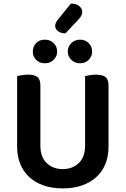

<svg xmlns="http://www.w3.org/2000/svg" viewBox="-20 -1029 697 1065"><path d="M75 -216V-607Q83 -609 100.5 -612Q118 -615 135 -615Q171 -615 187.5 -602Q204 -589 204 -554V-221Q204 -158 239 -124.5Q274 -91 328 -91Q382 -91 417 -124.5Q452 -158 452 -221V-607Q461 -609 478 -612Q495 -615 512 -615Q548 -615 565 -602Q582 -589 582 -554V-216Q582 -163 565 -120.5Q548 -78 515 -47.5Q482 -17 435 -0.5Q388 16 328 16Q268 16 221 -0.5Q174 -17 141.5 -47.5Q109 -78 92 -120.5Q75 -163 75 -216ZM229 -678Q199 -678 180.5 -697Q162 -716 162 -743Q162 -771 180.5 -790Q199 -809 229 -809Q258 -809 277.5 -790Q297 -771 297 -743Q297 -716 277.5 -697Q258 -678 229 -678ZM424 -678Q395 -678 375.5 -697Q356 -716 356 -743Q356 -771 375.5 -790Q395 -809 424 -809Q453 -809 472 -790Q491 -771 491 -743Q491 -716 472 -697Q453 -678 424 -678ZM373 -1009Q404 -1009 420 -995Q436 -981 436 -964Q436 -949 428.5 -937.5Q421 -926 407 -912L343 -844Q317 -844 301.5 -856.5Q286 -869 286 -885Q286 -901 301 -920Z"/></svg>

Font: Baloo 2 Latin SemiBold
Style: Regular
Weight: 400
Designer: Sarang Kulkarni and Ek Type
Foundry: Ek Type
Version: Version 1.001